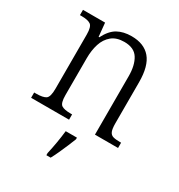

<svg xmlns="http://www.w3.org/2000/svg" viewBox="-180 -666 941 1008"><g transform="rotate(30 291.0 -161.5)"><path d="M29 0V-32H41Q82 -32 99 -43.5Q116 -55 116 -105V-433Q116 -481 99 -492.5Q82 -504 45 -504H34V-536H168L176 -454H180Q206 -505 241 -524.5Q276 -544 325 -544Q401 -544 440 -498Q479 -452 479 -354V-105Q479 -72 485.5 -56.5Q492 -41 507 -36.5Q522 -32 549 -32H556V0H416V-354Q416 -420 391.5 -459.5Q367 -499 307 -499Q260 -499 231.5 -475.5Q203 -452 190.5 -413Q178 -374 178 -326V-102Q178 -54 194.5 -43Q211 -32 251 -32H259V0ZM249 208Q257 173 263.5 135Q270 97 274 61H342V71Q334 92 322.5 119Q311 146 298.5 173.5Q286 201 275 221H249Z"/></g></svg>

Font: Noto Serif Lao SemiCondensed Light
Style: Regular
Weight: 300
Width: 4
Designer: Monotype Design Team
Foundry: Monotype Imaging Inc.
Version: Version 2.003; ttfautohint (v1.8.4.7-5d5b)